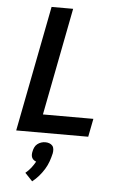

<svg xmlns="http://www.w3.org/2000/svg" viewBox="-61 -714 672 1020"><g transform="rotate(5 275.0 -204.0)"><path d="M42 0 172 -670H287L176 -97H445L426 0ZM150 262 110 220Q127 206 139.5 190Q152 174 162 156Q154 153 148 148Q142 143 139 136Q136 129 136 120.5Q136 112 138 104Q140 93 145 82Q150 71 159.5 63.5Q169 56 180 52.5Q191 49 202 49Q213 49 223 52.5Q233 56 239.5 63.5Q246 71 247 82Q248 93 246 104Q241 126 233.5 147.5Q226 169 213.5 189.5Q201 210 185 228.5Q169 247 150 262Z"/></g></svg>

Font: Lode Term
Style: Bold Italic
Weight: 700
Italic angle: -11°
Monospace: yes
Designer: Belleve Invis
Foundry: Belleve Invis
Version: Version 29.2.0